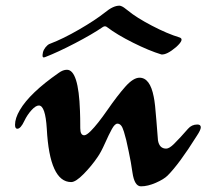

<svg xmlns="http://www.w3.org/2000/svg" viewBox="-20 -642 728 677"><path d="M140 -441Q129 -436 130 -448Q131 -468 148 -483Q153 -487 157 -488Q202 -505 259 -538Q316 -571 350 -598Q379 -622 401 -622Q405 -622 411 -619Q417 -616 423.5 -610.5Q430 -605 432 -604Q461 -580 515.5 -551.5Q570 -523 613 -510Q632 -504 601 -476Q568 -448 549 -450Q506 -463 449 -491.5Q392 -520 358 -546Q351 -552 343 -547Q305 -521 244.5 -489.5Q184 -458 140 -441ZM477 15Q454 15 447 -34Q442 -70 434 -107Q428 -136 425 -148.5Q422 -161 417 -177.5Q412 -194 406.5 -200Q401 -206 394 -206Q385 -206 374.5 -187Q364 -168 350 -136.5Q336 -105 324 -88Q303 -57 275 -28.5Q247 0 231 0Q155 0 145 -188Q140 -270 117 -270Q106 -270 91 -253.5Q76 -237 66 -216Q53 -188 41 -188Q33 -188 33 -202Q33 -225 50 -254Q85 -314 187 -385Q202 -396 216 -396Q257 -396 262 -251Q263 -228 263 -190Q263 -165 277 -165Q285 -165 300 -180Q324 -204 359 -254.5Q394 -305 422 -336.5Q450 -368 472 -368Q509 -368 522 -301Q527 -278 531.5 -216.5Q536 -155 537 -147Q542 -118 566 -118Q577 -118 594 -135Q617 -158 643 -188Q656 -203 676 -203Q688 -203 688 -193Q688 -184 674 -163Q612 -64 571 -23Q558 -10 529.5 2.5Q501 15 477 15Z"/></svg>

Font: Joscelyn
Style: Regular
Weight: 400
Designer: Peter S. Baker
Version: Version 1.012